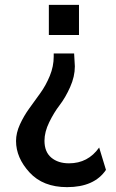

<svg xmlns="http://www.w3.org/2000/svg" viewBox="-20 -520 478 790"><path d="M201 -300H285Q288 -255 288 -247Q288 -205 268.5 -161.5Q249 -118 225.5 -87.5Q202 -57 182.5 -17Q163 23 163 59Q163 105 191 128.5Q219 152 264 152Q342 152 388 87L416 179Q368 250 256 250Q157 250 101.5 189.5Q46 129 46 60Q46 27 62 -8Q78 -43 100.5 -74Q123 -105 146 -137Q169 -169 185 -208Q201 -247 201 -287ZM181 -500H305V-376H181Z"/></svg>

Font: Cabin
Style: Bold
Weight: 700
Designer: Pablo Impallari
Foundry: Pablo Impallari. www.impallari.com Igino Marini. www.ikern.com
Version: Version 1.005